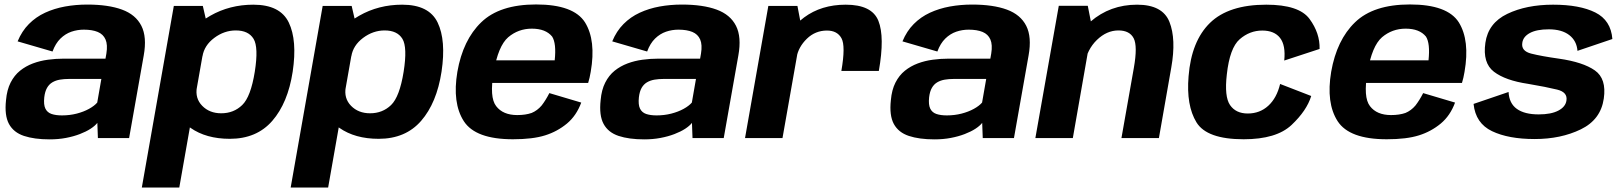

<svg xmlns="http://www.w3.org/2000/svg" viewBox="-20 -619 7280 861"><path d="M202.5 6Q241.5 6 275.8 -0.5Q310 -7 338 -17.8Q366 -28.5 386 -41.5Q406 -54.5 416.5 -68L419 0H559L624.5 -370Q639.5 -453 614 -503.2Q588.5 -553.5 527 -576Q465.5 -598.5 371.5 -598.5Q319.5 -598.5 271.5 -589.8Q223.5 -581 182.2 -562Q141 -543 109.5 -511.2Q78 -479.5 59 -433.5L215.5 -388Q229 -424.5 251 -446Q273 -467.5 300 -476.8Q327 -486 356 -486Q393.5 -486 418.2 -475.8Q443 -465.5 453.2 -442Q463.5 -418.5 457 -378.5L453 -356H265.5Q230.5 -356 195 -351.2Q159.5 -346.5 127.5 -334.5Q95.5 -322.5 69.8 -301.8Q44 -281 27.5 -248.5Q11 -216 7 -170Q-0.5 -101.5 20.2 -63.2Q41 -25 87.5 -9.5Q134 6 202.5 6ZM258 -101.5Q230 -101.5 211 -108Q192 -114.5 183.5 -132Q175 -149.5 178.5 -182.5Q181.5 -208.5 190.8 -224.8Q200 -241 214.8 -249.8Q229.5 -258.5 248.5 -261.8Q267.5 -265 289.5 -265H434.5L416 -159Q403 -144 379 -130.8Q355 -117.5 323.8 -109.5Q292.5 -101.5 258 -101.5Z M616 222H784L911 -499L889.5 -592.5H759.5ZM1010.5 3.5Q1131 3.5 1201 -77Q1271 -157.5 1292.5 -297.5Q1313.5 -438 1275 -518Q1236.5 -598 1116 -598Q1010 -598 923.2 -548.5Q836.5 -499 826 -439L888 -366.5Q896 -415.5 940.8 -449Q985.5 -482.5 1037.5 -482.5Q1094 -482.5 1117 -445Q1140 -407.5 1122.5 -297Q1104.5 -185 1066.2 -148Q1028 -111 972 -111Q919.5 -111 886.8 -144.5Q854 -178 863 -228L776 -154Q764.5 -94.5 834.5 -45.5Q904.5 3.5 1010.5 3.5Z M1283.5 222H1451.5L1578.5 -499L1557 -592.5H1427ZM1678 3.5Q1798.5 3.5 1868.5 -77Q1938.5 -157.5 1960 -297.5Q1981 -438 1942.5 -518Q1904 -598 1783.5 -598Q1677.5 -598 1590.8 -548.5Q1504 -499 1493.5 -439L1555.5 -366.5Q1563.5 -415.5 1608.2 -449Q1653 -482.5 1705 -482.5Q1761.5 -482.5 1784.5 -445Q1807.5 -407.5 1790 -297Q1772 -185 1733.8 -148Q1695.5 -111 1639.5 -111Q1587 -111 1554.2 -144.5Q1521.5 -178 1530.5 -228L1443.5 -154Q1432 -94.5 1502 -45.5Q1572 3.5 1678 3.5Z M2280 5.5 2299.5 -103Q2235.5 -103 2205 -143Q2174 -182.5 2194 -296.5Q2214 -413 2259 -452Q2304.5 -490.5 2365 -490.5Q2427 -490.5 2456 -455Q2475.5 -424.5 2467.5 -348.5H2188L2170 -247H2617.5Q2624.5 -269.5 2629 -297Q2653.5 -437.5 2603.5 -518.5Q2552.5 -599 2384 -599Q2220.5 -599 2138 -519Q2056 -440 2031 -297Q2007.5 -157 2060 -75.5Q2112.5 5.5 2280 5.5ZM2299.5 -103 2280 5.5Q2369.5 5.5 2424.5 -12Q2479 -29 2522.5 -65Q2565 -100.5 2586.5 -159L2443.5 -201.5Q2427.5 -170 2409 -146Q2389.5 -123 2364 -112.5Q2337 -103 2299.5 -103Z M2869 6Q2908 6 2942.2 -0.5Q2976.5 -7 3004.5 -17.8Q3032.5 -28.5 3052.5 -41.5Q3072.5 -54.5 3083 -68L3085.5 0H3225.5L3291 -370Q3306 -453 3280.5 -503.2Q3255 -553.5 3193.5 -576Q3132 -598.5 3038 -598.5Q2986 -598.5 2938 -589.8Q2890 -581 2848.8 -562Q2807.5 -543 2776 -511.2Q2744.5 -479.5 2725.5 -433.5L2882 -388Q2895.5 -424.5 2917.5 -446Q2939.5 -467.5 2966.5 -476.8Q2993.5 -486 3022.5 -486Q3060 -486 3084.8 -475.8Q3109.5 -465.5 3119.8 -442Q3130 -418.5 3123.5 -378.5L3119.5 -356H2932Q2897 -356 2861.5 -351.2Q2826 -346.5 2794 -334.5Q2762 -322.5 2736.2 -301.8Q2710.5 -281 2694 -248.5Q2677.5 -216 2673.5 -170Q2666 -101.5 2686.8 -63.2Q2707.5 -25 2754 -9.5Q2800.5 6 2869 6ZM2924.5 -101.5Q2896.5 -101.5 2877.5 -108Q2858.5 -114.5 2850 -132Q2841.5 -149.5 2845 -182.5Q2848 -208.5 2857.2 -224.8Q2866.5 -241 2881.2 -249.8Q2896 -258.5 2915 -261.8Q2934 -265 2956 -265H3101L3082.5 -159Q3069.5 -144 3045.5 -130.8Q3021.5 -117.5 2990.2 -109.5Q2959 -101.5 2924.5 -101.5Z M3753 -301H3921Q3948 -453.5 3919 -525.8Q3890 -598 3772.5 -598Q3663 -598 3586 -540.8Q3509 -483.5 3494 -399.5L3552 -361.5Q3560.5 -408.5 3598.2 -445.2Q3636 -482 3688.5 -482Q3734.5 -482 3753.5 -447.5Q3772.5 -413 3753 -301ZM3321 0H3489L3575.5 -490L3556 -592.5H3425.5Z M4170.5 6Q4209.5 6 4243.8 -0.5Q4278 -7 4306 -17.8Q4334 -28.5 4354 -41.5Q4374 -54.5 4384.5 -68L4387 0H4527L4592.5 -370Q4607.5 -453 4582 -503.2Q4556.5 -553.5 4495 -576Q4433.5 -598.5 4339.5 -598.5Q4287.5 -598.5 4239.5 -589.8Q4191.5 -581 4150.2 -562Q4109 -543 4077.5 -511.2Q4046 -479.5 4027 -433.5L4183.5 -388Q4197 -424.5 4219 -446Q4241 -467.5 4268 -476.8Q4295 -486 4324 -486Q4361.5 -486 4386.2 -475.8Q4411 -465.5 4421.2 -442Q4431.5 -418.5 4425 -378.5L4421 -356H4233.5Q4198.5 -356 4163 -351.2Q4127.5 -346.5 4095.5 -334.5Q4063.5 -322.5 4037.8 -301.8Q4012 -281 3995.5 -248.5Q3979 -216 3975 -170Q3967.5 -101.5 3988.2 -63.2Q4009 -25 4055.5 -9.5Q4102 6 4170.5 6ZM4226 -101.5Q4198 -101.5 4179 -108Q4160 -114.5 4151.5 -132Q4143 -149.5 4146.5 -182.5Q4149.5 -208.5 4158.8 -224.8Q4168 -241 4182.8 -249.8Q4197.5 -258.5 4216.5 -261.8Q4235.5 -265 4257.5 -265H4402.5L4384 -159Q4371 -144 4347 -130.8Q4323 -117.5 4291.8 -109.5Q4260.5 -101.5 4226 -101.5Z M4623 0H4791L4877.5 -494L4858 -593H4728ZM5009 0H5177L5232.5 -316.5Q5255 -443.5 5224.2 -520.8Q5193.5 -598 5079 -598Q4958 -598 4870 -521.8Q4782 -445.5 4768 -367L4843 -329.5Q4855 -397.5 4899 -440Q4943 -482.5 4995.5 -482.5Q5045.5 -482.5 5063.8 -447.5Q5082 -412.5 5064.5 -314Z M5557 5.5Q5704 5.5 5772 -58.8Q5840 -123 5860 -188.5L5720.5 -242.5Q5705.5 -179.5 5667.5 -144.8Q5629.5 -110 5575.5 -110Q5522 -110 5496 -147.8Q5470 -185.5 5481.5 -285Q5494.5 -404 5539.2 -443Q5584 -482 5640.5 -482Q5694.5 -482 5720.2 -449Q5746 -416 5739 -347.5L5897.5 -399.5Q5899.5 -470 5852.5 -534Q5805.5 -598 5658.5 -598Q5490 -598 5406.2 -516.5Q5322.5 -435 5310 -277Q5299 -146 5345.5 -70.2Q5392 5.5 5557 5.5Z M6198.5 5.5 6218 -103Q6154 -103 6123.5 -143Q6092.5 -182.5 6112.5 -296.5Q6132.5 -413 6177.5 -452Q6223 -490.5 6283.5 -490.5Q6345.5 -490.5 6374.5 -455Q6394 -424.5 6386 -348.5H6106.5L6088.5 -247H6536Q6543 -269.5 6547.5 -297Q6572 -437.5 6522 -518.5Q6471 -599 6302.5 -599Q6139 -599 6056.5 -519Q5974.5 -440 5949.5 -297Q5926 -157 5978.5 -75.5Q6031 5.5 6198.5 5.5ZM6218 -103 6198.5 5.5Q6288 5.5 6343 -12Q6397.5 -29 6441 -65Q6483.5 -100.5 6505 -159L6362 -201.5Q6346 -170 6327.5 -146Q6308 -123 6282.5 -112.5Q6255.5 -103 6218 -103Z M6862 4.5Q6979.5 4.5 7069 -39Q7158.5 -82.5 7172 -177Q7185 -266 7132 -303.2Q7079 -340.5 6970.5 -356Q6892.5 -367 6846.8 -378.5Q6801 -390 6806.5 -426.5Q6810 -454.5 6840.5 -471Q6871 -487.5 6925.5 -487.5Q6983.5 -487.5 7017 -461.8Q7050.5 -436 7054 -391L7210.5 -444Q7204 -528 7134 -563Q7064 -598 6944.5 -598Q6825 -598 6739.2 -556.8Q6653.5 -515.5 6641 -427Q6628 -336.5 6679.5 -297.2Q6731 -258 6832.5 -243Q6915 -229 6962.8 -217.2Q7010.5 -205.5 7004.5 -168Q7000.5 -140 6968.2 -123Q6936 -106 6880 -106Q6816.5 -106 6782 -130.8Q6747.5 -155.5 6745 -206.5L6588 -153Q6597 -66 6670.8 -30.8Q6744.5 4.5 6862 4.5Z"/></svg>

Font: Anybody
Style: Bold Italic
Weight: 700
Italic angle: -10°
Designer: Tyler Finck
Foundry: Etcetera Type Company
Version: Version 1.113;gftools[0.9.25]